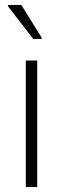

<svg xmlns="http://www.w3.org/2000/svg" viewBox="-20 -754 254 774"><path d="M84 0V-510H130V0ZM114 -597 12 -729V-734H66L148 -602V-597Z"/></svg>

Font: Saira Semi Condensed ExtraLight
Style: Regular
Weight: 200
Width: 4
Designer: Hector Gatti with collaboration of the Omnibus-Type team
Foundry: Omnibus-Type
Version: Version 1.001; ttfautohint (v1.8)